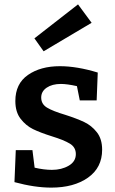

<svg xmlns="http://www.w3.org/2000/svg" viewBox="-20 -845 524 876"><path d="M278 -321Q331 -304 364.5 -288Q398 -272 422 -241.5Q446 -211 446 -162Q446 -80 381.5 -34.5Q317 11 214 11Q138 11 46 -14L52 -160H128L138 -80Q181 -70 217 -70Q261 -70 293.5 -89Q326 -108 326 -142Q326 -173 299 -189.5Q272 -206 217 -223Q163 -240 130.5 -256Q98 -272 74 -303Q50 -334 50 -384Q50 -463 107.5 -503Q165 -543 253 -543Q331 -543 426 -514L421 -387H344L331 -452Q286 -462 258 -462Q218 -462 193 -445Q168 -428 168 -400Q168 -370 194.5 -354Q221 -338 278 -321ZM398 -741 179 -611 137 -670 336 -825Z"/></svg>

Font: Bitter Pro SemiBold
Style: Regular
Weight: 600
Designer: Sol Matas, and Bitter project Authors
Foundry: Sol Matas
Version: Version 1.010